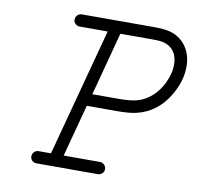

<svg xmlns="http://www.w3.org/2000/svg" viewBox="-72 -697 800 775"><g transform="rotate(10 327.5 -310.0)"><path d="M126 2Q116 2 108.5 -5Q101 -12 101 -22.5Q101 -33 108.5 -40.5Q116 -48 126 -48H177L317 -572H202Q192 -572 184.5 -579Q177 -586 177 -595Q177 -604 180.5 -609.5Q184 -615 189.5 -618.5Q195 -622 202 -622H503Q543 -622 567 -615Q603 -604 626 -576Q655 -540 655 -487Q655 -428 620 -369Q573 -289 489 -269Q460 -262 409 -262H286L229 -48H378Q388 -48 395.5 -40.5Q403 -33 403 -22.5Q403 -12 395.5 -5Q388 2 378 2ZM601 -456Q604 -473 604 -481.5Q604 -490 604 -493Q602 -532 577 -553Q566 -562 551 -567Q536 -572 503 -572H369L300 -312H409Q454 -312 481.5 -319Q509 -326 534 -345.5Q559 -365 576.5 -394.5Q594 -424 601 -456Z"/></g></svg>

Font: TT2020Base
Style: Italic
Weight: 400
Italic angle: -15°
Version: Version 0.2.000